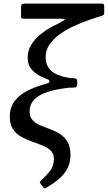

<svg xmlns="http://www.w3.org/2000/svg" viewBox="-20 -800 604 1076"><path d="M146 -175Q146 -144.5 162.5 -126.8Q179 -109 205 -98Q231 -87 260.5 -76.2Q290 -65.5 316 -49Q342 -32.5 358.5 -4.5Q375 23.5 375 69.5Q375 123.5 344.2 166.2Q313.5 209 244.5 249Q233.5 255.5 230.8 255.5Q228 255.5 222.5 249L208 231Q202 223.5 203 220.2Q204 217 217 205Q244.5 179 263.2 154Q282 129 282 89Q282 60.5 264.2 43.5Q246.5 26.5 218.2 15.2Q190 4 158.5 -7Q127 -18 98.8 -33.8Q70.5 -49.5 52.8 -76Q35 -102.5 35 -145Q35 -198.5 62 -233.5Q89 -268.5 130.8 -290Q172.5 -311.5 217 -324Q233 -328.5 245 -332.5Q257 -336.5 257 -342.5Q257 -351 249.8 -354Q242.5 -357 214 -369.5Q179 -385.5 157 -411Q135 -436.5 135 -476Q135 -517 155 -549.2Q175 -581.5 204.8 -605.8Q234.5 -630 265.2 -646.8Q296 -663.5 317.5 -674Q345.5 -687.5 342.8 -691.2Q340 -695 322.5 -695H116Q105 -695 101.5 -697.5Q98 -700 98 -710.5V-755Q98 -772.5 102.8 -776.2Q107.5 -780 125 -780H547Q556.5 -780 560.2 -777.2Q564 -774.5 564 -764.5V-728Q564 -715.5 553.5 -712.5Q518.5 -702 476.2 -687.2Q434 -672.5 391.8 -652.8Q349.5 -633 314.2 -607.5Q279 -582 257.5 -550.5Q236 -519 236 -481Q236 -430 268 -402.2Q300 -374.5 368 -363Q379.5 -361.5 389.8 -362Q400 -362.5 406.5 -358.8Q413 -355 413 -340V-331Q413 -316.5 406.5 -312.5Q400 -308.5 389.8 -309Q379.5 -309.5 368 -308.5Q256.5 -296.5 201.2 -264.8Q146 -233 146 -175Z"/></svg>

Font: Besley
Style: Italic
Weight: 400
Italic angle: -13°
Designer: Owen Earl
Foundry: indestructible type*
Version: Version 4.000; ttfautohint (v1.8.4.7-5d5b)